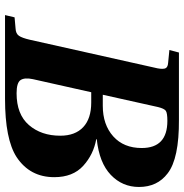

<svg xmlns="http://www.w3.org/2000/svg" viewBox="-4 -728 732 764"><g transform="rotate(90 362.0 -346.0)"><path d="M40 0 49 -38 94 -42Q114 -43 122.5 -55.5Q131 -68 138 -98L249 -594Q256 -621 253 -634.5Q250 -648 230 -649L179 -654L189 -692H456Q611 -693 670 -647Q724 -606 724 -533Q724 -467 676 -421Q628 -375 534 -365V-363Q595 -352 640 -311Q685 -270 685 -196Q685 -99 605 -46Q534 0 373 0ZM295 -111Q288 -78 298.5 -62Q309 -46 351 -46Q435 -46 477.5 -95Q520 -144 520 -220Q520 -279 486 -311Q452 -343 388 -343H347ZM357 -389H401Q476 -389 522.5 -430.5Q569 -472 569 -544Q569 -646 461 -646Q429 -646 420.5 -639.5Q412 -633 406 -609Z"/></g></svg>

Font: Lingua Franca
Style: Bold Italic
Weight: 700
Italic angle: -13°
Version: Version 1.19